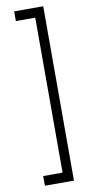

<svg xmlns="http://www.w3.org/2000/svg" viewBox="-99 -738 449 976"><g transform="rotate(-10 125.0 -250.0)"><path d="M200 200V-700H50V-650H150V150H50V200Z"/></g></svg>

Font: LS-VG5000 Light
Style: Regular
Weight: 400
Designer: Justin Bihan, 2021
Foundry: Justin Bihan, 2021
Version: Version 1.000;Glyphs 3.1.2 (3151)